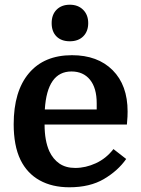

<svg xmlns="http://www.w3.org/2000/svg" viewBox="-20 -784 596 814"><path d="M518 -256H169Q169 -188 189 -143Q205 -109 232 -90.5Q259 -72 299 -72Q343 -72 386.5 -92Q430 -112 461 -152L515 -110Q480 -60 420.5 -25Q361 10 274 10Q201 10 148 -19.5Q95 -49 67 -106Q52 -137 45 -175Q38 -213 38 -257Q38 -397 102.5 -473.5Q167 -550 285 -550Q394 -550 457.5 -486.5Q521 -423 521 -311Q521 -300 520.5 -289.5Q520 -279 518 -256ZM283 -481Q180 -481 170 -320H390V-346Q390 -411 361.5 -446Q333 -481 283 -481ZM199 -686Q199 -722 220 -743Q241 -764 276 -764Q311 -764 332.5 -742.5Q354 -721 354 -686Q354 -651 333 -630Q312 -609 276 -609Q240 -609 219.5 -629.5Q199 -650 199 -686Z"/></svg>

Font: Domine
Style: Bold
Weight: 700
Designer: Pablo Impallari, Rodrigo Fuenzalida, Brenda Gallo
Foundry: Pablo Impallari, Rodrigo Fuenzalida, Brenda Gallo
Version: Version 2.000